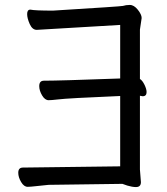

<svg xmlns="http://www.w3.org/2000/svg" viewBox="-20 -741 678 778"><path d="M531 17Q516 17 496 11L476 4L177 8Q155 10 129 13Q103 16 92 16Q77 16 65.5 -3.5Q54 -23 54 -41Q54 -62 73 -62L467 -67V-352Q253 -343 214 -338Q188 -335 177 -335Q162 -335 150.5 -354.5Q139 -374 139 -392Q139 -414 158 -414Q221 -414 467 -423V-640L129 -620Q111 -620 100.5 -643.5Q90 -667 90 -684Q90 -702 103 -702Q121 -698 195 -698Q471 -715 478 -717Q490 -721 506 -721Q523 -721 538.5 -701.5Q554 -682 554 -668L547 -621V-421Q557 -415 565.5 -397.5Q574 -380 574 -368Q574 -351 558 -351L547 -353V-54L551 -3Q551 17 531 17Z"/></svg>

Font: LXGW WenKai Lite Medium
Style: Regular
Weight: 500
Designer: LXGW / Fontworks Inc.
Foundry: LXGW / Fontworks Inc.
Version: Version 1.511; March 25, 2025